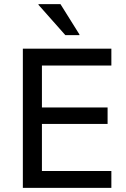

<svg xmlns="http://www.w3.org/2000/svg" viewBox="-20 -911 610 931"><path d="M520 0H90.8V-675H520V-593.3H183.3V-390H501.7V-310H183.3V-81.7H520ZM296.7 -740.8 166.7 -887.5V-890.8H273.3L365 -744.2V-740.8Z"/></svg>

Font: Funnel Sans
Style: Regular
Weight: 400
Designer: NORD ID, Kristian Moeller
Foundry: Dicotype
Version: Version 1.000